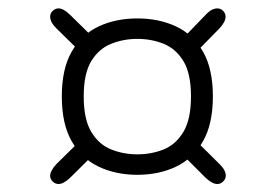

<svg xmlns="http://www.w3.org/2000/svg" viewBox="-20 -588 659 469"><path d="M315.5 -161Q263 -161 221.2 -180.8Q179.5 -200.5 155.2 -242.8Q131 -285 131 -352.5Q131 -420 155.2 -462Q179.5 -504 221.2 -523.5Q263 -543 315.5 -543Q368 -543 409.8 -523.5Q451.5 -504 475.8 -462Q500 -420 500 -352.5Q500 -285 475.8 -242.8Q451.5 -200.5 409.8 -180.8Q368 -161 315.5 -161ZM123 -138.5Q115 -138.5 108.8 -144.5Q102.5 -150.5 102.5 -158.5Q102.5 -165 106.8 -172.5Q111 -180 118 -187.5L172.5 -241L206.5 -208.5L151 -153.5Q135 -138.5 123 -138.5ZM315.5 -211Q350 -211 379.8 -223Q409.5 -235 428 -265.8Q446.5 -296.5 446.5 -352.5Q446.5 -408.5 428 -438.8Q409.5 -469 379.8 -481Q350 -493 315.5 -493Q281.5 -493 251.5 -481Q221.5 -469 203 -438.8Q184.5 -408.5 184.5 -352.5Q184.5 -296.5 203 -265.8Q221.5 -235 251.5 -223Q281.5 -211 315.5 -211ZM511 -138.5Q498.5 -138.5 482.5 -153.5L425 -211L459 -244L516 -187.5Q531.5 -172.5 531.5 -159Q531.5 -151 525.2 -144.8Q519 -138.5 511 -138.5ZM175 -462.5 118 -518.5Q102.5 -533.5 102.5 -547.5Q102.5 -555.5 108.8 -561.5Q115 -567.5 123 -567.5Q135 -567.5 151 -552L208.5 -495.5ZM459.5 -461 426 -493.5 482.5 -552Q490.5 -560.5 497.5 -564Q504.5 -567.5 511 -567.5Q519 -567.5 525 -561.5Q531 -555.5 531 -547.5Q531 -534.5 516 -518.5Z"/></svg>

Font: Sono ExtraLight Monospace Light
Style: Regular
Weight: 300
Version: Version 2.112